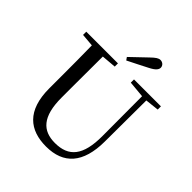

<svg xmlns="http://www.w3.org/2000/svg" viewBox="-254 -1124 1311 1311"><g transform="rotate(45 401.5 -468.5)"><path d="M362 -806 376 -786C425 -810 473 -835 522 -860C565 -882 578 -900 578 -918C578 -937 562 -954 539 -954C522 -954 505 -943 474 -913C439 -880 400 -843 362 -806ZM505 -701 625 -690 626 -308C627 -118 562 -43 430 -43C312 -43 243 -110 243 -295V-394C243 -494 243 -594 244 -692L350 -701V-732H44V-701L137 -693C139 -594 139 -493 139 -394V-280C139 -65 246 17 404 17C572 17 663 -82 664 -291L666 -690L765 -701V-732H505Z"/></g></svg>

Font: Noto Serif CJK SC Medium
Style: Regular
Weight: 500
Designer: Ryoko NISHIZUKA 西塚涼子 (kana & ideographs); Frank Grießhammer (Latin, Greek & Cyrillic); Wenlong ZHANG 张文龙 (bopomofo); San
Foundry: Adobe
Version: Version 2.001;hotconv 1.1.0;makeotfexe 2.6.0